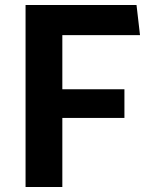

<svg xmlns="http://www.w3.org/2000/svg" viewBox="-20 -750 660 770"><path d="M82.5 0H230V-277H479V-392H230V-609H541.5L527.5 -730H82.5Z"/></svg>

Font: Monaspace Krypton
Style: Bold
Weight: 700
Designer: Riley Cran & the Lettermatic Team
Foundry: Lettermatic
Version: Version 1.200 (Monaspace Krypton)